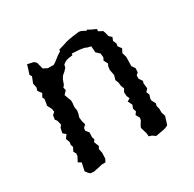

<svg xmlns="http://www.w3.org/2000/svg" viewBox="-121 -638 783 776"><g transform="rotate(-30 270.0 -250.5)"><path d="M77 -460 86 -488 90 -502 118 -496 128 -487 136 -456 155 -446H182L192 -452L215 -470L232 -481V-488L259 -496L274 -501L287 -504L305 -507L337 -511L347 -509L366 -499L371 -502L380 -496L406 -484L405 -474L424 -464L429 -449L432 -436L444 -425L438 -410L445 -394L443 -382L455 -366L446 -348L452 -328V-319L451 -285L462 -269L461 -250L451 -241V-226L462 -210L459 -199L462 -175L451 -163L457 -149L452 -133V-124L462 -105L459 -94L463 -79V-61L469 -43L461 -17L457 -5L444 1L431 4L397 10L383 0L370 -4L369 -18L360 -49L363 -57L375 -76L377 -87L367 -105L376 -117L371 -132L377 -148L367 -168L380 -176L374 -190L373 -208L381 -222L375 -236L373 -253L367 -268L373 -288L368 -315L370 -331L375 -341L365 -360L371 -372L369 -391L353 -406L352 -423L351 -435L334 -439L326 -443L303 -447L268 -449L267 -442L245 -439L233 -435L220 -426L217 -413L206 -401L193 -390L185 -377L177 -355L170 -347L173 -333L159 -318L171 -286V-274L169 -257L172 -239L170 -226L165 -210L167 -192L172 -175L161 -164L159 -152L171 -137L170 -115L174 -103L167 -94L176 -71L170 -60L174 -41L173 -14L166 0H149L137 3L108 9L92 8L84 1L75 -11L83 -48L69 -56L81 -79L82 -91L75 -102L84 -120L80 -131L82 -144L75 -162L87 -178L74 -189L79 -212L87 -222L82 -243L75 -252L78 -271L89 -281L87 -295L76 -316L78 -326L81 -346L76 -354L85 -371L72 -388L76 -402L72 -422L74 -427L83 -450Z"/></g></svg>

Font: Winky Rough Light
Style: Regular
Weight: 300
Designer: Simon Atzbach
Foundry: typofactur
Version: Version 1.206; ttfautohint (v1.8.4.7-5d5b)